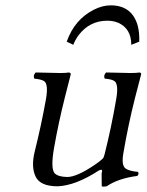

<svg xmlns="http://www.w3.org/2000/svg" viewBox="-20 -684 547 715"><path d="M468.8 -517.1Q469.2 -577.1 420.4 -599.1Q401.9 -606.9 379.9 -606.9Q313.5 -606.9 272.5 -552.7Q260.3 -536.1 252.9 -517.1L228.5 -528.8Q257.3 -611.3 329.6 -647.9Q361.8 -664.1 392.1 -664.1Q470.2 -664.1 492.2 -590.8Q500 -563 498.5 -528.8ZM194.8 9.8Q129.9 9.8 112.5 -26.6Q95.2 -63 109.4 -120.1Q133.8 -217.8 151.4 -315.9Q160.6 -370.1 144.5 -381.8Q133.8 -388.7 107.9 -391.1Q102.1 -402.8 112.8 -414.1Q183.1 -412.1 203.6 -412.1Q226.1 -412.1 236.8 -414.1Q243.2 -412.6 243.7 -408.2Q243.2 -407.2 221.2 -319.8Q197.8 -226.6 181.2 -132.8Q168 -56.2 183.6 -38.6Q196.8 -25.4 230.5 -24.9Q266.1 -24.9 333 -70.3Q341.3 -76.2 348.1 -81.1Q363.8 -93.3 365.2 -96.7Q366.7 -101.1 369.1 -107.9Q395 -210.4 412.6 -314Q422.4 -369.6 406.7 -381.8Q396 -389.2 370.1 -391.1Q364.3 -402.8 375 -414.1Q445.3 -412.1 465.3 -412.1Q488.8 -412.1 500 -414.1Q505.4 -412.6 505.9 -408.2Q505.4 -407.2 482.9 -319.8Q457 -217.3 439.5 -113.8Q431.6 -69.3 446.8 -57.1Q460.4 -46.9 494.1 -43.9Q498.5 -35.6 491.2 -28.8Q421.4 -20 377 9.8Q364.7 12.2 358.9 9.8Q358.9 9.8 358.4 -35.6Q359.4 -42.5 360.1 -47.1Q360.8 -51.8 356 -51.8Q351.1 -51.3 346.2 -47.9Q261.7 6.8 194.8 9.8Z"/></svg>

Font: Linux Libertine Display Slanted O
Style: Slanted
Weight: 400
Designer: Philipp H. Poll
Foundry: Philipp H. Poll
Version: Version 5.0.9